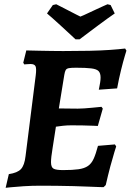

<svg xmlns="http://www.w3.org/2000/svg" viewBox="-20 -884 622 914"><path d="M222.8 -112Q222.8 -87.8 235.1 -81Q247.4 -74.3 280.4 -74.3Q325.8 -74.3 353.8 -78.3Q381.8 -82.3 398.7 -93.9Q415.5 -105.4 425.9 -128.3Q436.3 -151.3 446.4 -189.7L527 -196.5L533.1 -187Q533.1 -187 524.8 -160.7Q516.6 -134.5 505.4 -92.6Q494.3 -50.8 483.4 -3L473 7Q473 7 453.5 6.5Q434.1 6 402 4.5Q369.8 3 330.3 2Q290.8 1 250.2 0.5Q209.6 0 174.1 0Q131.3 0 93 2.5Q54.6 5 30.8 7.5Q6.9 10 6.9 10L22 -55.1Q62.8 -61.1 79.7 -79Q96.6 -97 101.6 -140.9L150.1 -525.3Q154.1 -557.3 149.3 -568.3Q144.4 -579.3 125.1 -579.3Q117.6 -579.3 106.7 -578.3Q95.7 -577.3 95.7 -577.3L90.7 -585.3L105.3 -644Q105.3 -644 122.2 -643.5Q139.2 -643 166.2 -642.5Q193.2 -642 223.6 -641.5Q254 -641 280.9 -641Q350.2 -641 405.6 -642.2Q461.1 -643.4 503.5 -646.4Q546 -649.4 575.7 -653L581.8 -643Q581.8 -643 574.1 -617.4Q566.4 -591.8 556.2 -550.7Q546.1 -509.7 537.5 -463.2L450.3 -457Q450.3 -457 452.3 -466.9Q454.3 -476.7 456.6 -490.4Q458.8 -504 458.8 -514.8Q458.8 -535.5 449.4 -545.4Q440 -555.2 414.7 -558.4Q389.4 -561.6 342.1 -561.6Q319.2 -561.6 308 -559.6Q296.9 -557.6 292.8 -550.5Q288.7 -543.4 286.2 -528L260.1 -367.8Q275.2 -367.8 302.1 -367.3Q329 -366.8 350.1 -366.8Q362.2 -366.8 380.8 -368Q399.4 -369.3 418.2 -371.1Q437.1 -373 450.1 -374.2Q463.2 -375.5 463.2 -375.5L469.3 -367L445.7 -284.4Q445.7 -284.4 424.6 -285.4Q403.4 -286.4 373.9 -286.9Q344.5 -287.4 319.7 -287.4Q298.7 -287.4 278.9 -285.2Q259.1 -282.9 246.2 -280.9Q237.8 -223.5 230.3 -178.7Q222.8 -133.9 222.8 -112ZM526.2 -820Q514.1 -811.8 493.4 -797Q472.8 -782.2 449.7 -765Q426.5 -747.8 405.9 -732.2Q385.3 -716.5 372.1 -706.7Q358.9 -696.8 358.9 -696.8H339.5Q339.5 -696.8 328.9 -706.7Q318.3 -716.5 301.4 -732.2Q284.5 -747.8 265.8 -765Q247.2 -782.2 230.4 -797Q213.7 -811.8 203.8 -820L231.5 -860L247.8 -863.7Q254.6 -860.5 271.5 -851.6Q288.5 -842.8 307.7 -833Q327 -823.2 342.6 -815Q358.2 -806.8 362.7 -805Q366.7 -806.3 379 -811.9Q391.3 -817.5 407.8 -825.3Q424.3 -833 441.2 -840.9Q458.2 -848.9 471.8 -854.9Q485.4 -861 491.7 -863.7L506.6 -860Z"/></svg>

Font: Alegreya
Style: Italic
Weight: 400
Italic angle: -7°
Designer: Juan Pablo del Peral
Foundry: Huerta Tipografica
Version: Version 2.009